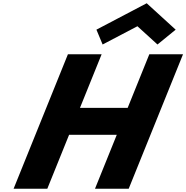

<svg xmlns="http://www.w3.org/2000/svg" viewBox="-20 -1158 1143 1178"><path d="M571.6 -976 609.6 -885 823.2 -997 946.2 -885 1057.8 -976 880.1 -1138ZM403.9 -331H696.5L562.8 0H769.6L1102.9 -825H896.1L763.2 -496H470.6L603.5 -825H396.7L63.4 0H270.2Z"/></svg>

Font: Hussar
Style: BdWideOblFour
Weight: 700
Foundry: Cannot Into Space Fonts
Version: Version 2.00